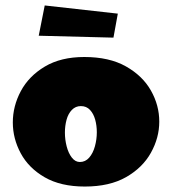

<svg xmlns="http://www.w3.org/2000/svg" viewBox="-20 -672 631 704"><path d="M291 12Q202.7 12 143.8 -22Q85 -56 56 -110Q27 -164 27 -223Q27 -283 56.4 -338Q85.8 -393 144.5 -428Q203.3 -463 289 -463Q380.7 -463 441.8 -428.5Q502.9 -394 533.4 -340Q564 -286 564 -226Q564 -167 533.4 -112Q502.8 -57 442.2 -22.5Q381.6 12 291 12ZM272.8 -78Q293 -78 307 -94Q321 -110 328 -135.5Q335 -161 335 -187Q335 -211.5 329 -233.3Q323 -255 310 -269Q297 -283 276.5 -283Q257 -283 243.5 -269Q230 -255 224 -232.8Q218 -210.6 218 -186Q218 -160 224.5 -135Q231 -110 243.5 -94Q256 -78 272.8 -78ZM396 -534 122 -541 144 -652 412 -622Z"/></svg>

Font: Marhey Light
Style: Regular
Weight: 300
Designer: Nur Syamsi & Bustanul Arifin
Foundry: Namelatype
Version: Version 1.000